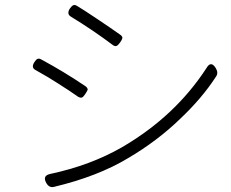

<svg xmlns="http://www.w3.org/2000/svg" viewBox="-20 -761 947 786"><path d="M170 -11Q152 -42 186 -49Q350 -84 479 -158Q697 -285 825 -482Q844 -515 864 -481Q875 -462 864 -447Q807 -359 717 -274Q624 -184 505 -114Q381 -39 201 4Q182 9 170 -11ZM298 -366Q272 -385 215 -421Q178 -445 126 -474Q106 -484 121 -507Q128 -518 134 -520Q140 -523 150 -517Q241 -468 330 -408Q339 -401 339 -394Q338 -390 330 -377.5Q322 -365 316 -362Q309 -359 298 -366ZM440 -578Q363 -636 270 -693Q252 -704 266 -726Q274 -737 279 -739Q285 -743 295 -737Q319 -723 377 -684Q385 -679 389 -676Q428 -650 472 -619Q482 -612 481 -605Q480 -599 471.5 -587Q463 -575 457 -573Q450 -570 440 -578Z"/></svg>

Font: GenSenRounded TW L
Style: Regular
Weight: 300
Version: Version 1.501;PS 1;hotconv 16.6.51;makeotf.lib2.5.65220